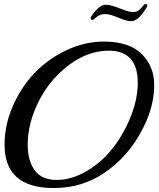

<svg xmlns="http://www.w3.org/2000/svg" viewBox="-20 -918 803 970"><path d="M718 -303Q652 -153 529.5 -60.5Q407 32 251 32Q3 32 3 -187Q3 -286 44.5 -381.5Q86 -477 154 -548.5Q222 -620 315 -664Q408 -708 505 -708Q632 -708 695.5 -645.5Q759 -583 759 -489.5Q759 -396 718 -303ZM676 -499Q676 -662 530 -662Q424 -662 327.5 -589Q231 -516 175.5 -406Q120 -296 120 -186Q120 -107 155 -58Q190 -9 266.5 -9Q343 -9 420 -55Q497 -101 552 -172.5Q607 -244 641.5 -331.5Q676 -419 676 -499ZM722 -883Q680 -811 642 -811Q619 -811 577 -829Q535 -847 510.5 -847Q486 -847 468 -832Q450 -817 449 -817Q438 -817 438 -826.5Q438 -836 464 -865Q490 -894 514.5 -894Q539 -894 585 -875.5Q631 -857 651.5 -857Q672 -857 683.5 -867.5Q695 -878 702 -888Q709 -898 715 -898Q724 -898 724 -890Q724 -887 722 -883Z"/></svg>

Font: Playball
Style: Regular
Weight: 400
Designer: Robert E. Leuschke
Foundry: Robert E. Leuschke
Version: Version 1.001